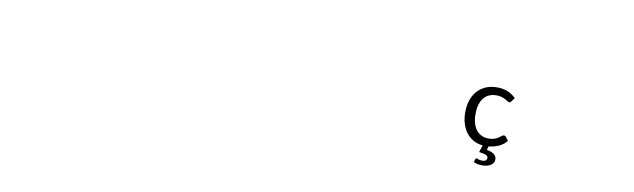

<svg xmlns="http://www.w3.org/2000/svg" viewBox="-42 -1005 5532 1675"><g transform="rotate(10 2724.0 -167.5)"><path d="M4432 -71Q4403.5 -35.5 4362 -17Q4320.5 1.5 4273.5 5.5L4264.5 37.5Q4311 47 4331.5 64.5Q4352 82 4352 109Q4352 125 4344 138Q4336 151 4321.8 160Q4307.5 169 4287.8 173.8Q4268 178.5 4244 178.5Q4223.5 178.5 4204.8 174.2Q4186 170 4171 163L4179 135.5Q4182 126.5 4190.5 126.5Q4193.5 126.5 4197.5 128.2Q4201.5 130 4207.2 132.2Q4213 134.5 4220.8 136.2Q4228.5 138 4239.5 138Q4260.5 138 4271 129.5Q4281.5 121 4281.5 108Q4281.5 89 4260.5 81.2Q4239.5 73.5 4201.5 68.5L4222 6Q4178.5 2 4141.8 -17.2Q4105 -36.5 4078.2 -69.8Q4051.5 -103 4036.5 -149.2Q4021.5 -195.5 4021.5 -253.5Q4021.5 -310 4037.2 -358Q4053 -406 4083.2 -440.8Q4113.5 -475.5 4157.8 -495Q4202 -514.5 4259.5 -514.5Q4313 -514.5 4353.8 -497.2Q4394.5 -480 4426 -448.5L4402.5 -416.5Q4398.5 -411 4394.5 -408Q4390.5 -405 4383.5 -405Q4376 -405 4367 -411.2Q4358 -417.5 4344.8 -425Q4331.5 -432.5 4312.2 -438.8Q4293 -445 4265 -445Q4227.5 -445 4199 -431.8Q4170.5 -418.5 4151.2 -393.5Q4132 -368.5 4122.2 -333Q4112.5 -297.5 4112.5 -253.5Q4112.5 -207.5 4123 -171.8Q4133.5 -136 4152.8 -111.8Q4172 -87.5 4199.2 -74.8Q4226.5 -62 4260.5 -62Q4293 -62 4314 -69.8Q4335 -77.5 4348.8 -87Q4362.5 -96.5 4371.8 -104.2Q4381 -112 4390 -112Q4401 -112 4407 -103.5Z"/></g></svg>

Font: Lato
Style: Regular
Weight: 400
Designer: Lukasz Dziedzic with Adam Twardoch and Botio Nikoltchev
Foundry: tyPoland Lukasz Dziedzic
Version: Version 2.015; 2015-08-06; http://www.latofonts.com/